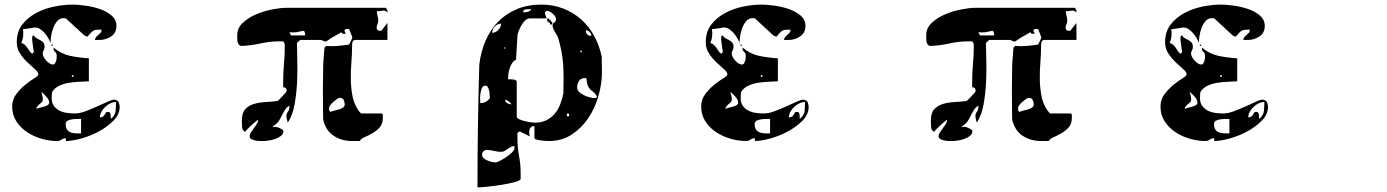

<svg xmlns="http://www.w3.org/2000/svg" viewBox="-20 -587 6040 836"><path d="M367 -233Q348 -232 325.5 -231Q303 -230 280.5 -226.5Q258 -223 238.5 -214Q219 -205 207 -187Q206 -184 205.5 -173.5Q205 -163 205 -160Q205 -139 214.5 -126Q224 -113 238.5 -105.5Q253 -98 271 -95.5Q289 -93 306 -93Q327 -93 353.5 -103Q380 -113 405 -124.5Q430 -136 450.5 -145Q471 -154 480 -153Q494 -150 497.5 -140Q501 -130 501 -121Q501 -89 474.5 -62Q448 -35 411 -15Q374 5 334 16Q294 27 267 27V15Q255 15 247.5 21Q240 27 228 27Q195 27 160.5 17Q126 7 97.5 -12Q69 -31 51 -59Q33 -87 33 -123Q33 -154 51 -177.5Q69 -201 90 -218Q111 -235 129 -246Q147 -257 147 -263Q147 -273 132.5 -285.5Q118 -298 100 -315Q82 -332 67.5 -353.5Q53 -375 53 -403Q53 -449 77 -480Q101 -511 137.5 -530.5Q174 -550 216.5 -558.5Q259 -567 297 -567Q316 -567 348 -563Q380 -559 411 -549Q442 -539 464.5 -520.5Q487 -502 487 -474Q487 -444 464 -428.5Q441 -413 413 -413H393Q395 -422 399.5 -427Q404 -432 409 -436Q414 -440 418 -444.5Q422 -449 422 -458Q409 -458 401.5 -457.5Q394 -457 388 -454Q382 -451 376 -444.5Q370 -438 360 -427L347 -433L267 -507L257 -508Q240 -508 229 -495Q218 -482 211.5 -464.5Q205 -447 202.5 -429Q200 -411 200 -400Q197 -409 190.5 -420.5Q184 -432 175 -442.5Q166 -453 155.5 -460Q145 -467 134 -467H127Q125 -466 118 -465Q111 -464 103.5 -463Q96 -462 89.5 -461Q83 -460 80 -460Q85 -428 73 -400Q83 -397 89 -391Q95 -385 99.5 -378.5Q104 -372 108.5 -365Q113 -358 120 -353Q124 -356 127 -360V-367Q126 -368 125 -375Q124 -382 123 -390Q122 -398 121 -405Q120 -412 120 -413V-421Q120 -425 120.5 -428Q121 -431 127 -433Q132 -424 140 -420Q148 -416 155.5 -412Q163 -408 168.5 -401.5Q174 -395 174 -383Q174 -374 170 -368Q166 -362 166 -353Q166 -347 170.5 -338.5Q175 -330 181.5 -323Q188 -316 195.5 -311Q203 -306 210 -306Q216 -306 219 -310.5Q222 -315 224 -321Q226 -327 226.5 -333.5Q227 -340 227 -344Q227 -355 220 -361Q213 -367 213 -377V-380Q247 -352 284.5 -344Q322 -336 367 -333ZM207 -387Q204 -386 204 -390Q204 -394 207 -393Q210 -393 210 -390Q210 -387 207 -387ZM300 -260H293V-253H300ZM194 -140Q194 -153 182 -166Q170 -179 160 -187Q166 -167 166.5 -158Q167 -149 164 -144.5Q161 -140 154.5 -135.5Q148 -131 140 -120Q139 -119 139 -117Q139 -114 140 -113Q144 -116 153 -118Q162 -120 171 -122.5Q180 -125 187 -129Q194 -133 194 -140ZM485 -143Q473 -143 460.5 -137Q448 -131 438 -121.5Q428 -112 421.5 -100Q415 -88 415 -76Q424 -76 428.5 -79.5Q433 -83 435.5 -87.5Q438 -92 440.5 -96Q443 -100 450 -100Q456 -100 458.5 -96.5Q461 -93 461.5 -88Q462 -83 462 -78.5Q462 -74 462 -71Q463 -71 467 -73Q482 -88 483.5 -104.5Q485 -121 485 -143ZM333 -69Q328 -69 317 -69Q306 -69 294.5 -67.5Q283 -66 274.5 -61.5Q266 -57 266 -47Q266 -32 271.5 -23.5Q277 -15 286.5 -11Q296 -7 308 -6.5Q320 -6 333 -6Z M1527 -413Q1521 -413 1518 -409.5Q1515 -406 1514 -401Q1513 -396 1513 -391.5Q1513 -387 1513 -384Q1513 -353 1510 -316.5Q1507 -280 1507.5 -242.5Q1508 -205 1514.5 -170Q1521 -135 1540 -107Q1542 -104 1547 -98.5Q1552 -93 1553 -93H1640Q1647 -93 1647 -84.5Q1647 -76 1647 -74Q1647 -47 1632.5 -31.5Q1618 -16 1600 -6Q1582 4 1566 11Q1550 18 1547 27H1513Q1467 27 1432.5 4Q1398 -19 1387 -67L1386 -180Q1386 -191 1386 -209.5Q1386 -228 1386.5 -246Q1387 -264 1387 -277.5Q1387 -291 1387 -293Q1387 -302 1388 -316.5Q1389 -331 1390 -345Q1391 -359 1392 -369Q1393 -379 1393 -380L1400 -387Q1425 -385 1450 -387Q1475 -389 1500 -393Q1502 -396 1507 -406.5Q1512 -417 1513 -420Q1514 -421 1514 -423Q1514 -426 1513 -427Q1512 -431 1507 -443.5Q1502 -456 1500 -460Q1498 -461 1493 -461Q1490 -461 1485 -460Q1480 -459 1480 -453Q1480 -451 1482.5 -446Q1485 -441 1487 -440H1480Q1476 -440 1472 -440.5Q1468 -441 1467 -447Q1464 -445 1457.5 -441.5Q1451 -438 1443.5 -433.5Q1436 -429 1429.5 -425.5Q1423 -422 1420 -420Q1418 -419 1410 -413Q1402 -407 1400 -407Q1399 -406 1397 -406Q1394 -406 1393 -407Q1392 -407 1386.5 -409.5Q1381 -412 1380 -413H1287L1273 -400Q1273 -370 1274.5 -324Q1276 -278 1273.5 -228.5Q1271 -179 1262.5 -131.5Q1254 -84 1233 -53Q1232 -56 1229.5 -66.5Q1227 -77 1227 -80Q1227 -92 1233.5 -100.5Q1240 -109 1240 -120V-127Q1228 -120 1221 -109Q1214 -98 1208 -85.5Q1202 -73 1194.5 -61Q1187 -49 1173 -40Q1168 -37 1167 -33Q1179 -37 1191.5 -32Q1204 -27 1213 -20Q1214 -19 1214 -17Q1214 -4 1203.5 4.5Q1193 13 1178.5 18Q1164 23 1149.5 25Q1135 27 1127 27Q1123 27 1113 27Q1103 27 1093 25Q1083 23 1075 19Q1067 15 1067 7Q1067 -2 1073 -11Q1079 -20 1085.5 -29Q1092 -38 1098 -47Q1104 -56 1104 -65Q1102 -65 1093.5 -58Q1085 -51 1075 -42Q1065 -33 1057 -24.5Q1049 -16 1047 -13Q1035 -19 1034 -35Q1033 -51 1033 -62Q1033 -95 1047.5 -111Q1062 -127 1084.5 -134Q1107 -141 1134.5 -142.5Q1162 -144 1187 -147Q1196 -152 1208 -166Q1220 -180 1227 -187L1228 -193Q1228 -207 1213 -207V-233Q1213 -271 1216.5 -309Q1220 -347 1220 -385Q1220 -392 1219.5 -396Q1219 -400 1213 -407H1197Q1155 -407 1115 -398Q1075 -389 1033 -387Q1025 -387 1020.5 -392Q1016 -397 1014.5 -404.5Q1013 -412 1013 -420Q1013 -428 1013 -434Q1013 -465 1037 -487.5Q1061 -510 1095 -524.5Q1129 -539 1165.5 -546Q1202 -553 1227 -553H1660Q1661 -553 1663.5 -548Q1666 -543 1667 -540V-533Q1657 -543 1644.5 -540.5Q1632 -538 1621 -538Q1621 -527 1624 -517Q1627 -507 1627 -497Q1627 -489 1623.5 -481.5Q1620 -474 1620 -466Q1620 -453 1634 -453H1640L1667 -487V-413ZM1309 -433Q1309 -435 1307.5 -444Q1306 -453 1300 -453Q1298 -453 1286.5 -450Q1275 -447 1273 -447Q1270 -446 1257 -446Q1244 -446 1240 -447L1247 -433ZM1481 -132Q1481 -142 1476.5 -151.5Q1472 -161 1460 -161Q1455 -161 1447.5 -156Q1440 -151 1432 -144Q1424 -137 1418.5 -129.5Q1413 -122 1413 -117Q1413 -113 1413.5 -107.5Q1414 -102 1420 -100Q1426 -103 1436.5 -105.5Q1447 -108 1457 -111Q1467 -114 1474 -119Q1481 -124 1481 -132Z M2247 193Q2244 200 2219 206.5Q2194 213 2162.5 218Q2131 223 2101 226Q2071 229 2059 229Q2059 94 2061 -39Q2063 -172 2067 -307Q2074 -364 2095 -411.5Q2116 -459 2150 -493.5Q2184 -528 2231 -547.5Q2278 -567 2337 -567Q2388 -567 2432 -550Q2476 -533 2510 -503Q2544 -473 2567 -431Q2590 -389 2600 -340L2601 -273Q2601 -223 2586 -170Q2571 -117 2542 -73.5Q2513 -30 2470 -1.5Q2427 27 2370 27Q2367 27 2356.5 26.5Q2346 26 2335 24.5Q2324 23 2315.5 20.5Q2307 18 2307 13V-38Q2290 -38 2286 -24Q2282 -10 2287 7L2247 -13Q2246 -14 2243 -14Q2240 -14 2240 -13Q2236 -12 2233 -7V17Q2233 55 2240 92Q2247 129 2247 167ZM2280 -547Q2272 -547 2265 -545Q2258 -543 2258 -533Q2267 -533 2278 -535.5Q2289 -538 2293 -547ZM2230 -80Q2230 -73 2240.5 -68Q2251 -63 2265 -59.5Q2279 -56 2292 -54.5Q2305 -53 2310 -53Q2338 -53 2359 -63.5Q2380 -74 2395 -91.5Q2410 -109 2419 -132Q2428 -155 2433 -180L2434 -250Q2434 -296 2429.5 -332.5Q2425 -369 2413 -413Q2409 -429 2397.5 -446Q2386 -463 2386 -477Q2386 -485 2393.5 -489Q2401 -493 2401 -503Q2401 -515 2386.5 -527.5Q2372 -540 2360 -540Q2359 -540 2356.5 -537.5Q2354 -535 2353 -533V-527L2360 -507H2287Q2277 -507 2267.5 -498.5Q2258 -490 2251 -478Q2244 -466 2239 -453.5Q2234 -441 2233 -433Q2233 -427 2232 -412Q2231 -397 2230 -380Q2229 -363 2228 -348Q2227 -333 2227 -327Q2217 -323 2210 -312.5Q2203 -302 2199 -289.5Q2195 -277 2193.5 -264Q2192 -251 2192 -242Q2195 -242 2206 -241.5Q2217 -241 2220 -240Q2222 -240 2226 -237Q2230 -234 2230 -233ZM2373 -500Q2380 -500 2378 -493H2380Q2385 -493 2385 -486.5Q2385 -480 2380 -480Q2373 -480 2375 -487H2373Q2368 -487 2368 -493H2367Q2362 -493 2362 -500Q2362 -507 2367 -507Q2372 -507 2372 -500ZM2162 -484Q2147 -484 2135 -472Q2123 -460 2123 -444Q2137 -444 2149.5 -456.5Q2162 -469 2162 -484ZM2555 -431Q2555 -440 2547.5 -447.5Q2540 -455 2531 -455Q2531 -431 2555 -431ZM2180 -380H2173L2180 -373ZM2513 -367H2507V-360H2513ZM2573 -160Q2578 -162 2580 -167Q2571 -181 2563 -187Q2555 -193 2549 -199Q2543 -205 2539 -215Q2535 -225 2533 -247H2527Q2509 -247 2501 -234.5Q2493 -222 2493 -207Q2493 -195 2502 -186.5Q2511 -178 2523.5 -172Q2536 -166 2549 -163Q2562 -160 2570 -160ZM2113 -160Q2113 -161 2112.5 -169.5Q2112 -178 2110.5 -188Q2109 -198 2105 -206Q2101 -214 2094 -214Q2083 -214 2078.5 -204Q2074 -194 2072 -181Q2070 -168 2070.5 -155.5Q2071 -143 2071 -138Q2097 -138 2113 -160ZM2207 -133Q2202 -140 2195 -145.5Q2188 -151 2180 -153V-150Q2180 -143 2189 -138Q2198 -133 2203 -133ZM2453 -80Q2458 -80 2458 -86.5Q2458 -93 2453 -93Q2448 -93 2448 -86.5Q2448 -80 2453 -80ZM2220 49Q2211 49 2204 53Q2197 57 2190.5 61.5Q2184 66 2177.5 70Q2171 74 2162 74Q2146 74 2130.5 70Q2115 66 2099 66Q2091 66 2085 72Q2079 78 2079 87Q2079 95 2086 101.5Q2093 108 2102.5 112Q2112 116 2121.5 118Q2131 120 2137 120Q2144 120 2157.5 113Q2171 106 2185 96.5Q2199 87 2209.5 76.5Q2220 66 2220 60Z M3367 -233Q3348 -232 3325.5 -231Q3303 -230 3280.5 -226.5Q3258 -223 3238.5 -214Q3219 -205 3207 -187Q3206 -184 3205.5 -173.5Q3205 -163 3205 -160Q3205 -139 3214.5 -126Q3224 -113 3238.5 -105.5Q3253 -98 3271 -95.5Q3289 -93 3306 -93Q3327 -93 3353.5 -103Q3380 -113 3405 -124.5Q3430 -136 3450.5 -145Q3471 -154 3480 -153Q3494 -150 3497.5 -140Q3501 -130 3501 -121Q3501 -89 3474.5 -62Q3448 -35 3411 -15Q3374 5 3334 16Q3294 27 3267 27V15Q3255 15 3247.5 21Q3240 27 3228 27Q3195 27 3160.5 17Q3126 7 3097.5 -12Q3069 -31 3051 -59Q3033 -87 3033 -123Q3033 -154 3051 -177.5Q3069 -201 3090 -218Q3111 -235 3129 -246Q3147 -257 3147 -263Q3147 -273 3132.5 -285.5Q3118 -298 3100 -315Q3082 -332 3067.5 -353.5Q3053 -375 3053 -403Q3053 -449 3077 -480Q3101 -511 3137.5 -530.5Q3174 -550 3216.5 -558.5Q3259 -567 3297 -567Q3316 -567 3348 -563Q3380 -559 3411 -549Q3442 -539 3464.5 -520.5Q3487 -502 3487 -474Q3487 -444 3464 -428.5Q3441 -413 3413 -413H3393Q3395 -422 3399.5 -427Q3404 -432 3409 -436Q3414 -440 3418 -444.5Q3422 -449 3422 -458Q3409 -458 3401.5 -457.5Q3394 -457 3388 -454Q3382 -451 3376 -444.5Q3370 -438 3360 -427L3347 -433L3267 -507L3257 -508Q3240 -508 3229 -495Q3218 -482 3211.5 -464.5Q3205 -447 3202.5 -429Q3200 -411 3200 -400Q3197 -409 3190.5 -420.5Q3184 -432 3175 -442.5Q3166 -453 3155.5 -460Q3145 -467 3134 -467H3127Q3125 -466 3118 -465Q3111 -464 3103.5 -463Q3096 -462 3089.5 -461Q3083 -460 3080 -460Q3085 -428 3073 -400Q3083 -397 3089 -391Q3095 -385 3099.5 -378.5Q3104 -372 3108.5 -365Q3113 -358 3120 -353Q3124 -356 3127 -360V-367Q3126 -368 3125 -375Q3124 -382 3123 -390Q3122 -398 3121 -405Q3120 -412 3120 -413V-421Q3120 -425 3120.5 -428Q3121 -431 3127 -433Q3132 -424 3140 -420Q3148 -416 3155.5 -412Q3163 -408 3168.5 -401.5Q3174 -395 3174 -383Q3174 -374 3170 -368Q3166 -362 3166 -353Q3166 -347 3170.5 -338.5Q3175 -330 3181.5 -323Q3188 -316 3195.5 -311Q3203 -306 3210 -306Q3216 -306 3219 -310.5Q3222 -315 3224 -321Q3226 -327 3226.5 -333.5Q3227 -340 3227 -344Q3227 -355 3220 -361Q3213 -367 3213 -377V-380Q3247 -352 3284.5 -344Q3322 -336 3367 -333ZM3207 -387Q3204 -386 3204 -390Q3204 -394 3207 -393Q3210 -393 3210 -390Q3210 -387 3207 -387ZM3300 -260H3293V-253H3300ZM3194 -140Q3194 -153 3182 -166Q3170 -179 3160 -187Q3166 -167 3166.5 -158Q3167 -149 3164 -144.5Q3161 -140 3154.5 -135.5Q3148 -131 3140 -120Q3139 -119 3139 -117Q3139 -114 3140 -113Q3144 -116 3153 -118Q3162 -120 3171 -122.5Q3180 -125 3187 -129Q3194 -133 3194 -140ZM3485 -143Q3473 -143 3460.5 -137Q3448 -131 3438 -121.5Q3428 -112 3421.5 -100Q3415 -88 3415 -76Q3424 -76 3428.5 -79.5Q3433 -83 3435.5 -87.5Q3438 -92 3440.5 -96Q3443 -100 3450 -100Q3456 -100 3458.5 -96.5Q3461 -93 3461.5 -88Q3462 -83 3462 -78.5Q3462 -74 3462 -71Q3463 -71 3467 -73Q3482 -88 3483.5 -104.5Q3485 -121 3485 -143ZM3333 -69Q3328 -69 3317 -69Q3306 -69 3294.5 -67.5Q3283 -66 3274.5 -61.5Q3266 -57 3266 -47Q3266 -32 3271.5 -23.5Q3277 -15 3286.5 -11Q3296 -7 3308 -6.5Q3320 -6 3333 -6Z M4527 -413Q4521 -413 4518 -409.5Q4515 -406 4514 -401Q4513 -396 4513 -391.5Q4513 -387 4513 -384Q4513 -353 4510 -316.5Q4507 -280 4507.5 -242.5Q4508 -205 4514.5 -170Q4521 -135 4540 -107Q4542 -104 4547 -98.5Q4552 -93 4553 -93H4640Q4647 -93 4647 -84.5Q4647 -76 4647 -74Q4647 -47 4632.5 -31.5Q4618 -16 4600 -6Q4582 4 4566 11Q4550 18 4547 27H4513Q4467 27 4432.5 4Q4398 -19 4387 -67L4386 -180Q4386 -191 4386 -209.5Q4386 -228 4386.5 -246Q4387 -264 4387 -277.5Q4387 -291 4387 -293Q4387 -302 4388 -316.5Q4389 -331 4390 -345Q4391 -359 4392 -369Q4393 -379 4393 -380L4400 -387Q4425 -385 4450 -387Q4475 -389 4500 -393Q4502 -396 4507 -406.5Q4512 -417 4513 -420Q4514 -421 4514 -423Q4514 -426 4513 -427Q4512 -431 4507 -443.5Q4502 -456 4500 -460Q4498 -461 4493 -461Q4490 -461 4485 -460Q4480 -459 4480 -453Q4480 -451 4482.5 -446Q4485 -441 4487 -440H4480Q4476 -440 4472 -440.5Q4468 -441 4467 -447Q4464 -445 4457.5 -441.5Q4451 -438 4443.5 -433.5Q4436 -429 4429.5 -425.5Q4423 -422 4420 -420Q4418 -419 4410 -413Q4402 -407 4400 -407Q4399 -406 4397 -406Q4394 -406 4393 -407Q4392 -407 4386.5 -409.5Q4381 -412 4380 -413H4287L4273 -400Q4273 -370 4274.5 -324Q4276 -278 4273.5 -228.5Q4271 -179 4262.5 -131.5Q4254 -84 4233 -53Q4232 -56 4229.5 -66.5Q4227 -77 4227 -80Q4227 -92 4233.5 -100.5Q4240 -109 4240 -120V-127Q4228 -120 4221 -109Q4214 -98 4208 -85.5Q4202 -73 4194.5 -61Q4187 -49 4173 -40Q4168 -37 4167 -33Q4179 -37 4191.5 -32Q4204 -27 4213 -20Q4214 -19 4214 -17Q4214 -4 4203.5 4.5Q4193 13 4178.5 18Q4164 23 4149.5 25Q4135 27 4127 27Q4123 27 4113 27Q4103 27 4093 25Q4083 23 4075 19Q4067 15 4067 7Q4067 -2 4073 -11Q4079 -20 4085.5 -29Q4092 -38 4098 -47Q4104 -56 4104 -65Q4102 -65 4093.5 -58Q4085 -51 4075 -42Q4065 -33 4057 -24.5Q4049 -16 4047 -13Q4035 -19 4034 -35Q4033 -51 4033 -62Q4033 -95 4047.5 -111Q4062 -127 4084.5 -134Q4107 -141 4134.5 -142.5Q4162 -144 4187 -147Q4196 -152 4208 -166Q4220 -180 4227 -187L4228 -193Q4228 -207 4213 -207V-233Q4213 -271 4216.5 -309Q4220 -347 4220 -385Q4220 -392 4219.5 -396Q4219 -400 4213 -407H4197Q4155 -407 4115 -398Q4075 -389 4033 -387Q4025 -387 4020.5 -392Q4016 -397 4014.5 -404.5Q4013 -412 4013 -420Q4013 -428 4013 -434Q4013 -465 4037 -487.5Q4061 -510 4095 -524.5Q4129 -539 4165.5 -546Q4202 -553 4227 -553H4660Q4661 -553 4663.5 -548Q4666 -543 4667 -540V-533Q4657 -543 4644.5 -540.5Q4632 -538 4621 -538Q4621 -527 4624 -517Q4627 -507 4627 -497Q4627 -489 4623.5 -481.5Q4620 -474 4620 -466Q4620 -453 4634 -453H4640L4667 -487V-413ZM4309 -433Q4309 -435 4307.5 -444Q4306 -453 4300 -453Q4298 -453 4286.5 -450Q4275 -447 4273 -447Q4270 -446 4257 -446Q4244 -446 4240 -447L4247 -433ZM4481 -132Q4481 -142 4476.5 -151.5Q4472 -161 4460 -161Q4455 -161 4447.5 -156Q4440 -151 4432 -144Q4424 -137 4418.5 -129.5Q4413 -122 4413 -117Q4413 -113 4413.5 -107.5Q4414 -102 4420 -100Q4426 -103 4436.5 -105.5Q4447 -108 4457 -111Q4467 -114 4474 -119Q4481 -124 4481 -132Z M5367 -233Q5348 -232 5325.5 -231Q5303 -230 5280.5 -226.5Q5258 -223 5238.5 -214Q5219 -205 5207 -187Q5206 -184 5205.5 -173.5Q5205 -163 5205 -160Q5205 -139 5214.5 -126Q5224 -113 5238.5 -105.5Q5253 -98 5271 -95.5Q5289 -93 5306 -93Q5327 -93 5353.5 -103Q5380 -113 5405 -124.5Q5430 -136 5450.5 -145Q5471 -154 5480 -153Q5494 -150 5497.5 -140Q5501 -130 5501 -121Q5501 -89 5474.5 -62Q5448 -35 5411 -15Q5374 5 5334 16Q5294 27 5267 27V15Q5255 15 5247.5 21Q5240 27 5228 27Q5195 27 5160.5 17Q5126 7 5097.5 -12Q5069 -31 5051 -59Q5033 -87 5033 -123Q5033 -154 5051 -177.5Q5069 -201 5090 -218Q5111 -235 5129 -246Q5147 -257 5147 -263Q5147 -273 5132.5 -285.5Q5118 -298 5100 -315Q5082 -332 5067.5 -353.5Q5053 -375 5053 -403Q5053 -449 5077 -480Q5101 -511 5137.5 -530.5Q5174 -550 5216.5 -558.5Q5259 -567 5297 -567Q5316 -567 5348 -563Q5380 -559 5411 -549Q5442 -539 5464.5 -520.5Q5487 -502 5487 -474Q5487 -444 5464 -428.5Q5441 -413 5413 -413H5393Q5395 -422 5399.5 -427Q5404 -432 5409 -436Q5414 -440 5418 -444.5Q5422 -449 5422 -458Q5409 -458 5401.5 -457.5Q5394 -457 5388 -454Q5382 -451 5376 -444.5Q5370 -438 5360 -427L5347 -433L5267 -507L5257 -508Q5240 -508 5229 -495Q5218 -482 5211.5 -464.5Q5205 -447 5202.5 -429Q5200 -411 5200 -400Q5197 -409 5190.5 -420.5Q5184 -432 5175 -442.5Q5166 -453 5155.5 -460Q5145 -467 5134 -467H5127Q5125 -466 5118 -465Q5111 -464 5103.5 -463Q5096 -462 5089.5 -461Q5083 -460 5080 -460Q5085 -428 5073 -400Q5083 -397 5089 -391Q5095 -385 5099.5 -378.5Q5104 -372 5108.5 -365Q5113 -358 5120 -353Q5124 -356 5127 -360V-367Q5126 -368 5125 -375Q5124 -382 5123 -390Q5122 -398 5121 -405Q5120 -412 5120 -413V-421Q5120 -425 5120.5 -428Q5121 -431 5127 -433Q5132 -424 5140 -420Q5148 -416 5155.5 -412Q5163 -408 5168.5 -401.5Q5174 -395 5174 -383Q5174 -374 5170 -368Q5166 -362 5166 -353Q5166 -347 5170.5 -338.5Q5175 -330 5181.5 -323Q5188 -316 5195.5 -311Q5203 -306 5210 -306Q5216 -306 5219 -310.5Q5222 -315 5224 -321Q5226 -327 5226.5 -333.5Q5227 -340 5227 -344Q5227 -355 5220 -361Q5213 -367 5213 -377V-380Q5247 -352 5284.5 -344Q5322 -336 5367 -333ZM5207 -387Q5204 -386 5204 -390Q5204 -394 5207 -393Q5210 -393 5210 -390Q5210 -387 5207 -387ZM5300 -260H5293V-253H5300ZM5194 -140Q5194 -153 5182 -166Q5170 -179 5160 -187Q5166 -167 5166.5 -158Q5167 -149 5164 -144.5Q5161 -140 5154.5 -135.5Q5148 -131 5140 -120Q5139 -119 5139 -117Q5139 -114 5140 -113Q5144 -116 5153 -118Q5162 -120 5171 -122.5Q5180 -125 5187 -129Q5194 -133 5194 -140ZM5485 -143Q5473 -143 5460.5 -137Q5448 -131 5438 -121.5Q5428 -112 5421.5 -100Q5415 -88 5415 -76Q5424 -76 5428.5 -79.5Q5433 -83 5435.5 -87.5Q5438 -92 5440.5 -96Q5443 -100 5450 -100Q5456 -100 5458.5 -96.5Q5461 -93 5461.5 -88Q5462 -83 5462 -78.5Q5462 -74 5462 -71Q5463 -71 5467 -73Q5482 -88 5483.5 -104.5Q5485 -121 5485 -143ZM5333 -69Q5328 -69 5317 -69Q5306 -69 5294.5 -67.5Q5283 -66 5274.5 -61.5Q5266 -57 5266 -47Q5266 -32 5271.5 -23.5Q5277 -15 5286.5 -11Q5296 -7 5308 -6.5Q5320 -6 5333 -6Z"/></svg>

Font: Genkaimincho
Style: Regular
Weight: 800
Designer: Dr. Ken Lunde (project architect, glyph set definition & overall production); Masataka HATTORI \u670D \u90E8 \u6B63 \u8C
Foundry: Adobe Systems Incorporated
Version: Version 1.00